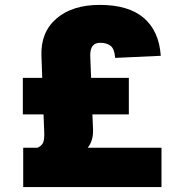

<svg xmlns="http://www.w3.org/2000/svg" viewBox="-20 -757 739 777"><path d="M633.5 0H73.9V-159.1H132.1Q149.1 -167.3 154.5 -179.7Q159.8 -192.1 159.1 -218.8L156.2 -294H72.4V-441.8H150.9L147.7 -531.2Q144.2 -626.4 208.3 -681.8Q272.4 -737.2 383.5 -737.2Q500 -737.2 561.8 -684.5Q623.6 -631.7 630.7 -531.2L446 -522.7Q443.5 -558.2 428.3 -571Q413 -583.8 384.9 -583.8Q344.1 -583.8 345.2 -531.2L348.7 -441.8H501.4V-294H354L356.5 -233Q358 -187.5 334.9 -159.1H633.5Z"/></svg>

Font: Karasuma Gothic
Style: Black
Weight: 900
Designer: Rasmus Andersson / Ryoko Nishizuka
Foundry: Genbu
Version: Version 1.00